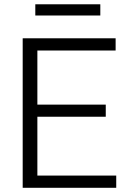

<svg xmlns="http://www.w3.org/2000/svg" viewBox="-20 -893 609 913"><path d="M532.7 0H139.6V-58.1H532.7ZM157.7 0H87.9V-710.9H157.7ZM482.9 -337.9H139.6V-395.5H482.9ZM529.8 -652.8H139.6V-710.9H529.8ZM457 -819.3H147.9V-872.6H457Z"/></svg>

Font: Heebo Light
Style: Regular
Weight: 300
Designer: Oded Ezer
Foundry: Ezer Type House
Version: Version 3.100